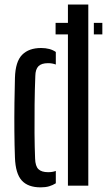

<svg xmlns="http://www.w3.org/2000/svg" viewBox="-20 -820 486 848"><path d="M280 0V-668H225.5V-719H280V-800H370V0ZM394.5 -668V-719H432V-668ZM46 -124Q44 -176 43.5 -239.5Q43 -303 43.8 -365.2Q44.5 -427.5 46 -476Q48 -548 77.8 -578Q107.5 -608 161.5 -608Q201.5 -608 226.5 -590.5V-535Q211 -541 192.5 -541Q163 -541 149.8 -527.5Q136.5 -514 136 -484.5Q133.5 -424 132.8 -358.8Q132 -293.5 132.5 -231.8Q133 -170 135 -120Q136 -86 149.8 -72.8Q163.5 -59.5 192.5 -59.5Q212 -59.5 226.5 -65V-10.5Q213 -2 197 2.8Q181 7.5 159.5 7.5Q103.5 7.5 76 -23Q48.5 -53.5 46 -124Z"/></svg>

Font: Big Shoulders Stencil Text Medium
Style: Regular
Weight: 500
Designer: Patric King
Foundry: XO Type Co
Version: Version 1.000